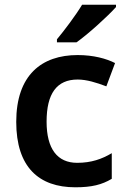

<svg xmlns="http://www.w3.org/2000/svg" viewBox="-20 -786 541 816"><path d="M473 -756V-766H329C302 -721 253 -656 222 -619V-606H305C355 -641 440 -719 473 -756ZM300 10C370 10 413 -1 455 -26V-135C413 -110 368 -94 308 -94C224 -94 178 -153 178 -269C178 -388 221 -448 310 -448C348 -448 390 -435 432 -419L469 -518C432 -537 377 -552 310 -552C157 -552 49 -467 49 -268C49 -76 145 10 300 10Z"/></svg>

Font: Noto Sans Gunjala Gondi Semibold
Style: Regular
Weight: 400
Designer: Ek Type
Foundry: Ek Type
Version: Version 1.004